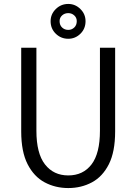

<svg xmlns="http://www.w3.org/2000/svg" viewBox="-20 -942 690 973"><path d="M326 11Q260.5 11 206.2 -18Q152 -47 119.8 -110Q87.5 -173 87.5 -276V-700H164.5V-279.5Q164.5 -164.5 208 -108.8Q251.5 -53 326 -53Q401 -53 443.8 -108.8Q486.5 -164.5 486.5 -279.5V-700H563.5V-276Q563.5 -173 531.8 -110Q500 -47 446 -18Q392 11 326 11ZM326 -745.5Q289 -745.5 262.8 -771Q236.5 -796.5 236.5 -834.5Q236.5 -870.5 262.8 -896.2Q289 -922 326 -922Q361.5 -922 387.5 -896.2Q413.5 -870.5 413.5 -834.5Q413.5 -796.5 387.5 -771Q361.5 -745.5 326 -745.5ZM326 -790.5Q343.5 -790.5 356.2 -802.5Q369 -814.5 369 -835Q369 -852.5 356.2 -864Q343.5 -875.5 326 -875.5Q307.5 -875.5 294.8 -864Q282 -852.5 282 -835Q282 -814.5 294.8 -802.5Q307.5 -790.5 326 -790.5Z"/></svg>

Font: Trispace Light
Style: Regular
Weight: 300
Designer: Tyler Finck
Foundry: Etcetera Type Company
Version: Version 1.210; ttfautohint (v1.8.3)